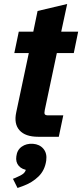

<svg xmlns="http://www.w3.org/2000/svg" viewBox="-20 -686 412 963"><path d="M171.4 0Q106.9 0 77.9 -32.5Q48.8 -64.9 61.5 -123L124.5 -419.9H51.8L74.2 -527.3H147L168.5 -630.9L316.9 -666L287.1 -527.3H372.1L350.1 -419.9H265.1L204.6 -134.3Q201.2 -118.7 204.6 -113Q208 -107.4 222.2 -107.4H297.4L274.9 0ZM67.9 256.8 44.9 210.9 57.1 206.1Q85.4 194.3 96.7 185.1Q107.9 175.8 110.4 161.6L111.8 151.9L123.5 168Q90.8 165 74.2 146Q57.6 127 62 97.7Q65.9 65.9 89.1 49.6Q112.3 33.2 145 35.2Q178.7 37.6 197.8 60.3Q216.8 83 211.9 119.1Q205.1 168 173.1 199.2Q141.1 230.5 93.8 247.6Z"/></svg>

Font: Schibsted Grotesk
Style: Bold Italic
Weight: 700
Italic angle: -12°
Designer: Bakken & Baeck AS, Henrik Kongsvoll
Foundry: Schibsted ASA
Version: Version 1.100;gftools[0.9.25]